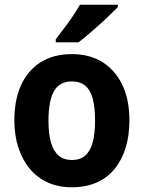

<svg xmlns="http://www.w3.org/2000/svg" viewBox="-20 -786 611 816"><path d="M530 -274Q530 -210 514 -158Q498 -106 467 -68Q436 -30 390 -10Q344 10 285 10Q229 10 184 -10Q139 -30 107.5 -67.5Q76 -105 58.5 -157.5Q41 -210 41 -275Q41 -362 70 -425Q99 -488 153.5 -522Q208 -556 286 -556Q359 -556 413 -523.5Q467 -491 498.5 -428Q530 -365 530 -274ZM186 -273Q186 -218 196.5 -181Q207 -144 229 -125Q251 -106 286 -106Q321 -106 342.5 -125Q364 -144 374 -181.5Q384 -219 384 -274Q384 -330 374 -367Q364 -404 342 -422Q320 -440 285 -440Q233 -440 209.5 -398.5Q186 -357 186 -273ZM481 -756Q468 -743 447.5 -723Q427 -703 403 -681.5Q379 -660 355.5 -640Q332 -620 314 -606H217V-619Q233 -641 252.5 -666Q272 -691 289.5 -717.5Q307 -744 320 -766H481Z"/></svg>

Font: Noto Sans SemiCondensed
Style: Regular
Weight: 400
Width: 4
Version: Version 2.013